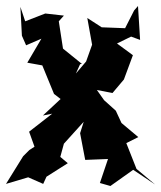

<svg xmlns="http://www.w3.org/2000/svg" viewBox="-25 -585 537 640"><path d="M242 -371 248 -372 185 -423 171 -514 188 -533 126 -540 59 -514 43 -562 48 -466 62 -434 113 -456 66 -376 116 -367 155 -272 177 -255 118 -200 149 -206 72 -146 90 -96 73 -85 52 -64 -5 28 69 6 119 28 130 4 201 -41 176 -62 188 -106 254 -179 242 -141 259 -52 335 -55 308 25 343 35 419 -19 492 30 430 -22 396 -108 436 -128 380 -175 361 -216 322 -251 298 -285 350 -275 388 -320 418 -401 365 -440 412 -463 442 -452 435 -565 422 -550 392 -491 314 -494 266 -525 282 -436 262 -380 228 -340Z"/></svg>

Font: Asimov Aggro
Style: Condensed
Weight: 500
Designer: Google
Version: Version 2.000980; 2014